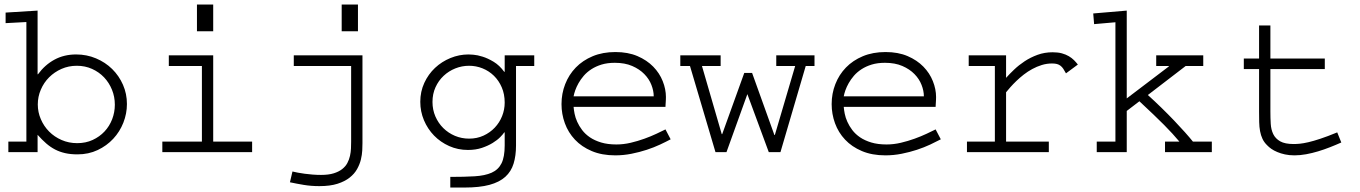

<svg xmlns="http://www.w3.org/2000/svg" viewBox="-20 -676 6041 853"><path d="M147 -346.2H148.9Q179.7 -388.2 222.2 -411.1Q264.6 -434.1 318.4 -434.1Q365.2 -434.1 406.5 -416.7Q447.8 -399.4 478.3 -369.4Q508.8 -339.4 526.4 -299.3Q543.9 -259.3 543.9 -213.9Q543.9 -171.4 528.1 -131.1Q512.2 -90.8 483.2 -59.6Q454.1 -28.3 413.8 -9.3Q373.5 9.8 324.2 9.8Q293.9 9.8 269.8 4.4Q245.6 -1 224.9 -11.7Q204.1 -22.5 185.3 -38.8Q166.5 -55.2 147 -77.1V0H17.1V-46.9H97.2V-578.1L4.9 -573.2V-620.1L147 -628.9ZM147.9 -211.9Q147.9 -177.7 161.4 -146.5Q174.8 -115.2 198.2 -91.6Q221.7 -67.9 253.7 -54Q285.6 -40 323.2 -40Q360.8 -40 391.6 -54.2Q422.4 -68.4 444.3 -91.8Q466.3 -115.2 478.3 -146.2Q490.2 -177.2 490.2 -210.9Q490.2 -246.1 477.5 -277.3Q464.8 -308.6 442.4 -332.3Q419.9 -356 388.9 -369.9Q357.9 -383.8 321.3 -383.8Q284.7 -383.8 253.2 -369.9Q221.7 -356 198.2 -332.5Q174.8 -309.1 161.4 -277.8Q147.9 -246.6 147.9 -211.9Z M927.2 -46.9H1100.1V0H701.2V-46.9H877V-382.8H730V-430.2H927.2ZM927.2 -655.8V-537.1H855V-655.8Z M1590.3 -40Q1590.3 -26.9 1589.4 -7.6Q1588.4 11.7 1583.3 33Q1578.1 54.2 1566.4 75.2Q1554.7 96.2 1533.4 113Q1512.2 129.9 1479.5 140.4Q1446.8 150.9 1398.9 150.9Q1362.3 150.9 1329.8 145.5Q1297.4 140.1 1268.1 133.8L1279.3 85.9Q1289.6 88.4 1303.5 91.1Q1317.4 93.8 1333.7 95.9Q1350.1 98.1 1368.7 99.6Q1387.2 101.1 1406.2 101.1Q1439.9 101.1 1462.6 94Q1485.4 86.9 1500.2 75.2Q1515.1 63.5 1523.2 48.3Q1531.2 33.2 1534.9 16.6Q1538.6 0 1539.3 -16.4Q1540 -32.7 1540 -46.9V-382.8H1285.2V-430.2H1590.3ZM1570.3 -655.8V-537.1H1498V-655.8Z M2353.5 -382.8H2272.5V-29.8Q2272.5 16.1 2261.7 51Q2251 85.9 2224.9 109.6Q2198.7 133.3 2154.5 145.3Q2110.4 157.2 2043.5 157.2H1980.5V109.9Q2043 109.9 2088.6 107.2Q2134.3 104.5 2164.1 91.3Q2193.8 78.1 2208 49.8Q2222.2 21.5 2222.2 -29.8V-87.9H2220.2Q2215.3 -80.1 2202.4 -66.9Q2189.5 -53.7 2168.9 -41Q2148.4 -28.3 2120.8 -19Q2093.3 -9.8 2059.1 -9.8Q2014.2 -9.8 1975.6 -27.1Q1937 -44.4 1908.4 -73.7Q1879.9 -103 1863.5 -141.8Q1847.2 -180.7 1847.2 -223.6Q1847.2 -269 1865 -307.6Q1882.8 -346.2 1912.6 -374.3Q1942.4 -402.3 1981.2 -418.2Q2020 -434.1 2061.5 -434.1Q2065.4 -434.1 2083 -432.9Q2100.6 -431.6 2124 -424.3Q2147.5 -417 2173.3 -401.4Q2199.2 -385.7 2220.2 -356.9H2222.2V-430.2H2353.5ZM2222.2 -220.2Q2222.2 -257.8 2209.2 -287.8Q2196.3 -317.9 2174.3 -339.4Q2152.3 -360.8 2123.8 -372.3Q2095.2 -383.8 2064 -383.8Q2032.2 -383.8 2002.9 -372.1Q1973.6 -360.4 1950.9 -339.1Q1928.2 -317.9 1914.8 -288.3Q1901.4 -258.8 1901.4 -223.1Q1901.4 -188.5 1914.3 -158.7Q1927.2 -128.9 1949.5 -106.9Q1971.7 -85 2001.2 -72.5Q2030.8 -60.1 2064.5 -60.1Q2099.1 -60.1 2128.2 -73.5Q2157.2 -86.9 2178.2 -109.1Q2199.2 -131.3 2210.7 -160.2Q2222.2 -189 2222.2 -220.2Z M2959.5 -57.1Q2939.5 -46.4 2912.4 -33.7Q2885.3 -21 2853.3 -10.5Q2821.3 0 2785.6 7.1Q2750 14.2 2713.4 14.2Q2653.8 14.2 2608.9 -4.9Q2564 -23.9 2534.2 -55.7Q2504.4 -87.4 2489.5 -128.4Q2474.6 -169.4 2474.6 -213.4Q2474.6 -260.3 2491 -302.2Q2507.3 -344.2 2538.1 -376Q2568.8 -407.7 2613.3 -426.3Q2657.7 -444.8 2713.9 -444.8Q2770 -444.8 2812 -426.8Q2854 -408.7 2882.1 -379.9Q2910.2 -351.1 2924.3 -315.4Q2938.5 -279.8 2938.5 -245.1Q2938.5 -239.3 2938.2 -232.7Q2938 -226.1 2937.5 -220Q2937 -213.9 2936.8 -208.7Q2936.5 -203.6 2936.5 -201.2H2528.3Q2529.3 -188 2532.7 -170.7Q2536.1 -153.3 2544.4 -134.8Q2552.7 -116.2 2566.4 -98.1Q2580.1 -80.1 2600.8 -65.9Q2621.6 -51.8 2650.6 -43Q2679.7 -34.2 2718.3 -34.2Q2750 -34.2 2782 -41.7Q2814 -49.3 2843 -59.8Q2872.1 -70.3 2896.5 -81.8Q2920.9 -93.3 2936.5 -101.1ZM2884.3 -248Q2884.3 -272.5 2874 -298.8Q2863.8 -325.2 2842.5 -346.9Q2821.3 -368.7 2788.8 -382.8Q2756.3 -397 2711.4 -397Q2678.7 -397 2652.8 -389.2Q2627 -381.3 2607.2 -368.4Q2587.4 -355.5 2573.5 -339.4Q2559.6 -323.2 2550.3 -306.6Q2541 -290 2535.6 -274.7Q2530.3 -259.3 2528.3 -248Z M3181.6 -382.8H3098.6L3186.5 -80.1H3188.5L3286.6 -352.1H3321.3L3420.4 -76.2H3422.4L3512.7 -382.8H3428.7V-430.2H3598.6V-382.8H3559.6L3447.3 0H3395.5L3300.3 -257.8L3207.5 0H3158.7L3045.4 -382.8H3002.4V-430.2H3181.6Z M4159.7 -57.1Q4139.6 -46.4 4112.5 -33.7Q4085.4 -21 4053.5 -10.5Q4021.5 0 3985.8 7.1Q3950.2 14.2 3913.6 14.2Q3854 14.2 3809.1 -4.9Q3764.2 -23.9 3734.4 -55.7Q3704.6 -87.4 3689.7 -128.4Q3674.8 -169.4 3674.8 -213.4Q3674.8 -260.3 3691.2 -302.2Q3707.5 -344.2 3738.3 -376Q3769 -407.7 3813.5 -426.3Q3857.9 -444.8 3914.1 -444.8Q3970.2 -444.8 4012.2 -426.8Q4054.2 -408.7 4082.3 -379.9Q4110.4 -351.1 4124.5 -315.4Q4138.7 -279.8 4138.7 -245.1Q4138.7 -239.3 4138.4 -232.7Q4138.2 -226.1 4137.7 -220Q4137.2 -213.9 4137 -208.7Q4136.7 -203.6 4136.7 -201.2H3728.5Q3729.5 -188 3732.9 -170.7Q3736.3 -153.3 3744.6 -134.8Q3752.9 -116.2 3766.6 -98.1Q3780.3 -80.1 3801 -65.9Q3821.8 -51.8 3850.8 -43Q3879.9 -34.2 3918.5 -34.2Q3950.2 -34.2 3982.2 -41.7Q4014.2 -49.3 4043.2 -59.8Q4072.3 -70.3 4096.7 -81.8Q4121.1 -93.3 4136.7 -101.1ZM4084.5 -248Q4084.5 -272.5 4074.2 -298.8Q4064 -325.2 4042.7 -346.9Q4021.5 -368.7 3989 -382.8Q3956.5 -397 3911.6 -397Q3878.9 -397 3853 -389.2Q3827.1 -381.3 3807.4 -368.4Q3787.6 -355.5 3773.7 -339.4Q3759.8 -323.2 3750.5 -306.6Q3741.2 -290 3735.8 -274.7Q3730.5 -259.3 3728.5 -248Z M4449.7 -330.1Q4464.8 -347.2 4485.6 -366.9Q4506.3 -386.7 4532.2 -403.8Q4558.1 -420.9 4589.4 -432.4Q4620.6 -443.8 4656.7 -443.8Q4680.2 -443.8 4697.8 -439Q4715.3 -434.1 4728.5 -426.3Q4741.7 -418.5 4751.5 -408.7Q4761.2 -398.9 4768.6 -389.2L4715.8 -350.1Q4709.5 -361.8 4703.9 -370.4Q4698.2 -378.9 4691.4 -384Q4684.6 -389.2 4675.8 -391.6Q4667 -394 4653.8 -394Q4630.4 -394 4608.4 -387.2Q4586.4 -380.4 4566.2 -369.4Q4545.9 -358.4 4528.1 -344.5Q4510.3 -330.6 4495.4 -316.2Q4480.5 -301.8 4469 -288.8Q4457.5 -275.9 4449.7 -266.1V-46.9H4639.6V0H4275.9V-46.9H4399.9V-382.8H4283.7V-430.2H4449.7Z M4985.8 -238.8 5172.9 -380.9V-382.8H5116.7V-430.2H5325.7V-382.8H5247.6L5079.6 -253.9Q5109.9 -226.6 5139.9 -197.3Q5169.9 -168 5196.3 -140.4Q5222.7 -112.8 5244.4 -88.4Q5266.1 -64 5279.8 -46.9H5363.8V0H5155.8V-46.9H5219.7Q5204.6 -64.9 5188.5 -82.5Q5172.4 -100.1 5151.9 -120.8Q5131.3 -141.6 5104.7 -167Q5078.1 -192.4 5042 -226.1L4985.8 -183.1V0H4852.5V-46.9H4935.5V-577.1L4840.8 -568.8L4836.9 -616.2L4985.8 -628.9Z M5624 -416H5865.7V-369.1H5624V-180.2Q5624 -151.9 5625.5 -126Q5627 -100.1 5636.7 -80.1Q5646.5 -60.1 5667.5 -48.1Q5688.5 -36.1 5728 -36.1Q5740.2 -36.1 5755.4 -37.6Q5770.5 -39.1 5792.7 -44.2Q5814.9 -49.3 5845.9 -59.6Q5877 -69.8 5920.9 -87.9L5939 -43Q5915 -32.2 5888.9 -22Q5862.8 -11.7 5836.2 -3.7Q5809.6 4.4 5782.7 9.3Q5755.9 14.2 5731 14.2Q5707.5 14.2 5688.7 10Q5669.9 5.9 5654.8 -0.5Q5639.6 -6.8 5628.4 -14.6Q5617.2 -22.5 5609.9 -30.3Q5596.2 -43.5 5588.9 -59.1Q5581.5 -74.7 5578.1 -93.3Q5574.7 -111.8 5574.2 -133.3Q5573.7 -154.8 5573.7 -180.2V-369.1H5505.9V-416H5573.7V-563H5624Z"/></svg>

Font: Ethiopic Sadiss
Style: Regular
Weight: 400
Designer: abass alamnehe
Foundry: Senamirmir Project
Version: Version 5.100